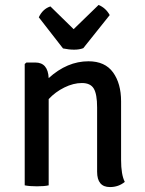

<svg xmlns="http://www.w3.org/2000/svg" viewBox="-20 -750 586 777"><path d="M470 -340V-103Q470 -43 485 -14Q460 7 425 7Q373 7 373 -55V-315Q373 -369 359.5 -391.5Q346 -414 311.5 -414Q277 -414 240.5 -396Q204 -378 177 -349V0Q160 4 129.5 4Q99 4 80 0V-491L87 -497H123Q174 -497 177 -434Q252 -502 338 -502Q405 -502 437.5 -457Q470 -412 470 -340ZM184 -724 278 -632 379 -730Q408 -718 424 -689L317 -555Q301 -549 280 -549Q259 -549 235 -554L137 -680Q153 -714 184 -724Z"/></svg>

Font: Signika Negative
Style: Regular
Weight: 400
Designer: Anna Giedrys
Foundry: Anna Giedrys
Version: Version 1.001